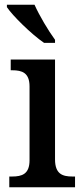

<svg xmlns="http://www.w3.org/2000/svg" viewBox="-20 -786 349 806"><path d="M165 -606H211V-619C183 -657 145 -721 125 -766H9V-756C32 -721 112 -642 165 -606ZM19 0H295V-45H284C243 -45 211 -55 211 -117V-536H25V-491H32C72 -491 104 -481 104 -423V-113C104 -55 72 -45 31 -45H19Z"/></svg>

Font: Noto Serif Bengali SemiCondensed
Style: Regular
Weight: 400
Width: 4
Designer: Juan Bruce, Universal Thirst, Indian Type Foundry and the Monotype Design Team.
Foundry: Monotype Imaging Inc.
Version: Version 2.003